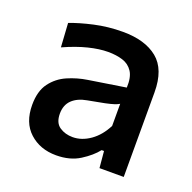

<svg xmlns="http://www.w3.org/2000/svg" viewBox="-99 -608 718 718"><g transform="rotate(20 260.0 -249.0)"><path d="M195 10.5Q131 10.5 89 -27.8Q47 -66 47 -136.5Q47 -191.5 71.2 -224Q95.5 -256.5 133 -272.8Q170.5 -289 210 -295L357.5 -318Q359.5 -359.5 345 -381.5Q330.5 -403.5 305 -411.5Q279.5 -419.5 247 -419.5Q212.5 -419.5 169 -408.8Q125.5 -398 74.5 -375L68.5 -470Q105.5 -484.5 160 -496.8Q214.5 -509 273 -509Q361.5 -509 411.2 -468.5Q461 -428 461 -336.5V0H364.5L358.5 -66H349Q327.5 -38.5 288.8 -14Q250 10.5 195 10.5ZM230 -74.5Q266 -74.5 299.8 -98.2Q333.5 -122 355 -164.5V-252.5Q348 -248 336 -244Q324 -240 300.5 -235Q277 -230 234.5 -222.5Q197.5 -216 176.5 -195.8Q155.5 -175.5 155.5 -141Q155.5 -104.5 177.8 -89.5Q200 -74.5 230 -74.5Z"/></g></svg>

Font: Commissioner Medium
Style: Regular
Weight: 500
Designer: Kostas Bartsokas
Foundry: Kostas Bartsokas
Version: Version 1.000; ttfautohint (v1.8.3)